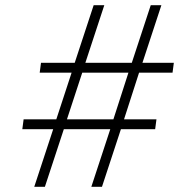

<svg xmlns="http://www.w3.org/2000/svg" viewBox="-20 -720 710 740"><path d="M185 -222H66L71 -260H197L256 -440H133L138 -478H268L341 -700H382L309 -478H488L561 -700H602L529 -478H650L645 -440H516L458 -260H583L578 -222H446L373 0H332L405 -222H226L153 0H112ZM417 -260 475 -440H297L238 -260Z"/></svg>

Font: Haskoy ExtraLight
Style: Italic
Weight: 200
Designer: Ertekin Erdin
Foundry: Ertekin Erdin
Version: Version 2.000; ttfautohint (v1.8.4.7-5d5b)